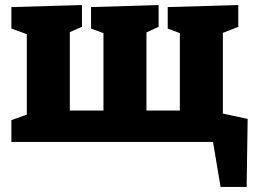

<svg xmlns="http://www.w3.org/2000/svg" viewBox="-20 -561 1008 759"><path d="M852 178 822 0H25V-86L86 -108V-426L25 -448V-533L304 -541V-455L256 -434V-124H389V-430L340 -448V-533L607 -541V-455L559 -433V-124H691V-430L643 -448V-533L922 -541V-455L861 -431V-112L959 -91L955 178Z"/></svg>

Font: Bitter ExtraBold
Style: Regular
Weight: 800
Designer: Sol Matas, and Bitter project Authors
Foundry: Sol Matas
Version: Version 2.001